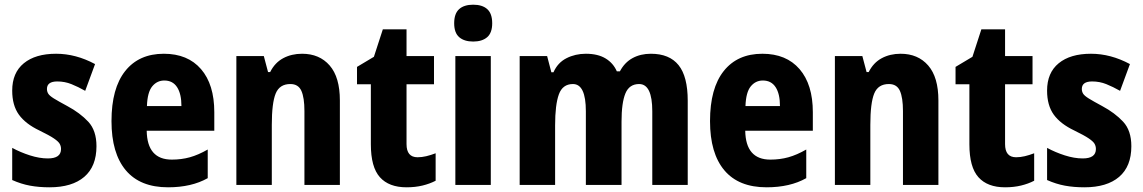

<svg xmlns="http://www.w3.org/2000/svg" viewBox="-20 -788 4868 818"><path d="M391 -165Q391 -79 339 -34.5Q287 10 191 10Q146 10 108 3Q70 -4 32 -21V-158Q67 -139 107.5 -126Q148 -113 184 -113Q240 -113 240 -153Q240 -165 234.5 -175Q229 -185 210 -198Q191 -211 148 -232Q89 -260 60.5 -299.5Q32 -339 32 -402Q32 -478 81.5 -518.5Q131 -559 219 -559Q303 -559 385 -515L343 -401Q313 -418 284.5 -429.5Q256 -441 224 -441Q180 -441 180 -409Q180 -398 185.5 -389Q191 -380 209.5 -368.5Q228 -357 267 -336Q321 -307 356 -269.5Q391 -232 391 -165Z M678 -559Q780 -559 836.5 -493.5Q893 -428 893 -310V-231H605Q607 -108 712 -108Q753 -108 789 -118Q825 -128 865 -151V-29Q796 10 696 10Q577 10 516 -62.5Q455 -135 455 -272Q455 -412 513.5 -485.5Q572 -559 678 -559ZM680 -445Q649 -445 628.5 -420Q608 -395 606 -336H753Q753 -388 734.5 -416.5Q716 -445 680 -445Z M1267 -559Q1341 -559 1384.5 -509Q1428 -459 1428 -360V0H1277V-315Q1277 -372 1264 -401Q1251 -430 1217 -430Q1171 -430 1154.5 -389.5Q1138 -349 1138 -256V0H987V-549H1104L1122 -481H1131Q1151 -521 1186.5 -540Q1222 -559 1267 -559Z M1759 -118Q1777 -118 1796 -122.5Q1815 -127 1836 -135V-18Q1811 -5 1780 2.5Q1749 10 1712 10Q1637 10 1598.5 -33Q1560 -76 1560 -173V-429H1501V-503L1573 -546L1611 -663H1712V-549H1829V-429H1712V-174Q1712 -118 1759 -118Z M1996 -768Q2035 -768 2056 -749Q2077 -730 2077 -689Q2077 -648 2055.5 -629.5Q2034 -611 1996 -611Q1958 -611 1936.5 -629.5Q1915 -648 1915 -689Q1915 -730 1936 -749Q1957 -768 1996 -768ZM2071 -549V0H1920V-549Z M2753 -559Q2832 -559 2871 -510.5Q2910 -462 2910 -359V0H2759V-314Q2759 -430 2703 -430Q2661 -430 2644.5 -390Q2628 -350 2628 -270V0H2476V-314Q2476 -430 2421 -430Q2377 -430 2361 -386Q2345 -342 2345 -254V0H2194V-549H2311L2329 -480H2338Q2356 -521 2393.5 -540Q2431 -559 2476 -559Q2527 -559 2560 -539Q2593 -519 2608 -484H2621Q2641 -522 2675 -540.5Q2709 -559 2753 -559Z M3228 -559Q3330 -559 3386.5 -493.5Q3443 -428 3443 -310V-231H3155Q3157 -108 3262 -108Q3303 -108 3339 -118Q3375 -128 3415 -151V-29Q3346 10 3246 10Q3127 10 3066 -62.5Q3005 -135 3005 -272Q3005 -412 3063.5 -485.5Q3122 -559 3228 -559ZM3230 -445Q3199 -445 3178.5 -420Q3158 -395 3156 -336H3303Q3303 -388 3284.5 -416.5Q3266 -445 3230 -445Z M3817 -559Q3891 -559 3934.5 -509Q3978 -459 3978 -360V0H3827V-315Q3827 -372 3814 -401Q3801 -430 3767 -430Q3721 -430 3704.5 -389.5Q3688 -349 3688 -256V0H3537V-549H3654L3672 -481H3681Q3701 -521 3736.5 -540Q3772 -559 3817 -559Z M4309 -118Q4327 -118 4346 -122.5Q4365 -127 4386 -135V-18Q4361 -5 4330 2.5Q4299 10 4262 10Q4187 10 4148.5 -33Q4110 -76 4110 -173V-429H4051V-503L4123 -546L4161 -663H4262V-549H4379V-429H4262V-174Q4262 -118 4309 -118Z M4800 -165Q4800 -79 4748 -34.5Q4696 10 4600 10Q4555 10 4517 3Q4479 -4 4441 -21V-158Q4476 -139 4516.5 -126Q4557 -113 4593 -113Q4649 -113 4649 -153Q4649 -165 4643.5 -175Q4638 -185 4619 -198Q4600 -211 4557 -232Q4498 -260 4469.5 -299.5Q4441 -339 4441 -402Q4441 -478 4490.5 -518.5Q4540 -559 4628 -559Q4712 -559 4794 -515L4752 -401Q4722 -418 4693.5 -429.5Q4665 -441 4633 -441Q4589 -441 4589 -409Q4589 -398 4594.5 -389Q4600 -380 4618.5 -368.5Q4637 -357 4676 -336Q4730 -307 4765 -269.5Q4800 -232 4800 -165Z"/></svg>

Font: Noto Sans Telugu Condensed ExtraBold
Style: Regular
Weight: 800
Width: 3
Designer: Jelle Bosma - Monotype Design Team
Foundry: Monotype Imaging Inc.
Version: Version 2.005; ttfautohint (v1.8.4.7-5d5b)